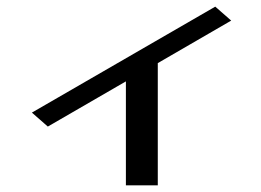

<svg xmlns="http://www.w3.org/2000/svg" viewBox="-20 -525 785 578"><path d="M628 -505 76 -186 124 -144 359 -280V33H455V-335L676 -463Z"/></svg>

Font: LXGW Marker Gothic
Style: Regular
Weight: 400
Version: Version 1.001